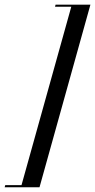

<svg xmlns="http://www.w3.org/2000/svg" viewBox="-85 -643 401 809"><path d="M-65.3 146 -62.9 137.1H5.6L215.3 -614.5H146.8L149.2 -623.4H296L81.5 146Z"/></svg>

Font: Playfair 144pt
Style: Italic
Weight: 400
Italic angle: -15.6°
Designer: Claus Eggers Sørensen
Foundry: Claus Eggers Sørensen
Version: Version 2.001;gftools[0.9.30]